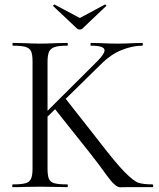

<svg xmlns="http://www.w3.org/2000/svg" viewBox="-20 -811 690 832"><path d="M36 -613Q34 -613 34 -619Q34 -625 36 -625L86 -624Q128 -622 153 -622Q182 -622 224 -624L271 -625Q274 -625 274 -619Q274 -613 271 -613Q234 -613 216.5 -607Q199 -601 192.5 -586.5Q186 -572 186 -542V-81Q186 -50 192 -36Q198 -22 215.5 -17Q233 -12 271 -12Q274 -12 274 -6Q274 0 271 0Q241 0 223 -1L153 -2L85 -1Q67 0 35 0Q33 0 33 -6Q33 -12 35 -12Q73 -12 90.5 -17Q108 -22 114.5 -36.5Q121 -51 121 -81V-544Q121 -574 115 -588Q109 -602 91.5 -607.5Q74 -613 36 -613ZM213 -345 263 -385 409 -199Q482 -104 520.5 -65Q559 -26 580 -19Q601 -12 641 -12Q644 -12 644 -6Q644 0 641 0H529Q521 0 500.5 0.5Q480 1 443 -50.5Q406 -102 372 -145ZM433 -593Q433 -613 374 -613Q372 -613 372 -619Q372 -625 374 -625L417 -624Q457 -622 490 -622Q523 -622 559 -624L596 -625Q599 -625 599 -619Q599 -613 596 -613Q555 -613 509 -595Q463 -577 423 -538L167 -287H142L400 -544Q433 -577 433 -593ZM210 -785Q210 -787 212.5 -789.5Q215 -792 217 -791L326 -733L434 -791H435Q438 -791 440 -788Q442 -785 439 -784L337 -687Q333 -683 326 -683Q318 -683 314 -687L211 -784Q211 -784 210.5 -784.5Q210 -785 210 -785Z"/></svg>

Font: Cormorant Infant
Style: Regular
Weight: 400
Designer: Christian Thalmann (Catharsis Fonts)
Foundry: Catharsis Fonts
Version: Version 4.000